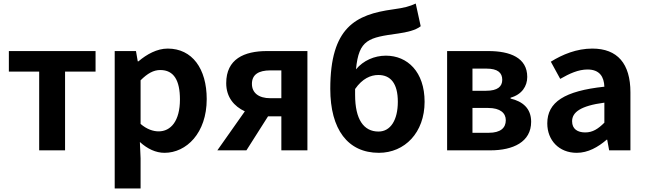

<svg xmlns="http://www.w3.org/2000/svg" viewBox="-20 -848 3647 1083"><path d="M201 0H347V-444H519V-560H30V-444H201Z M627 215H773V45L769 -47C812 -8 859 14 908 14C1031 14 1146 -97 1146 -289C1146 -461 1064 -574 926 -574C866 -574 808 -542 761 -502H757L747 -560H627ZM875 -107C845 -107 809 -118 773 -149V-395C812 -434 846 -453 884 -453C961 -453 995 -394 995 -287C995 -165 943 -107 875 -107Z M1567 -294H1505C1438 -294 1401 -325 1401 -375C1401 -427 1438 -451 1505 -451H1567ZM1486 -560C1357 -560 1256 -515 1256 -379C1256 -299 1301 -248 1361 -220L1206 0H1370L1492 -192H1494H1567V0H1714V-560Z M1983 -346C2024 -405 2071 -425 2114 -425C2183 -425 2224 -378 2224 -274C2224 -171 2183 -106 2115 -106C2031 -106 1983 -175 1983 -313ZM2325 -828C2290 -812 2262 -804 2196 -795C1986 -766 1843 -694 1843 -347C1843 -118 1942 14 2117 14C2263 14 2375 -100 2375 -274C2375 -443 2278 -534 2157 -534C2092 -534 2030 -507 1988 -457C2004 -627 2061 -636 2226 -659C2275 -666 2324 -677 2353 -700Z M2502 0H2746C2874 0 2976 -47 2976 -161C2976 -237 2928 -276 2860 -292V-297C2924 -315 2954 -362 2954 -414C2954 -522 2858 -560 2734 -560H2502ZM2645 -336V-461H2724C2787 -461 2813 -438 2813 -398C2813 -360 2787 -336 2722 -336ZM2645 -99V-239H2734C2802 -239 2833 -210 2833 -170C2833 -127 2804 -99 2737 -99Z M3233 14C3297 14 3353 -18 3402 -60H3405L3416 0H3536V-327C3536 -489 3463 -574 3321 -574C3233 -574 3153 -541 3087 -500L3140 -403C3192 -433 3242 -456 3294 -456C3363 -456 3387 -414 3389 -359C3164 -335 3067 -272 3067 -152C3067 -57 3133 14 3233 14ZM3281 -101C3238 -101 3207 -120 3207 -164C3207 -214 3253 -251 3389 -269V-156C3354 -121 3323 -101 3281 -101Z"/></svg>

Font: Source Han Sans Old Style Bold
Style: Regular
Weight: 700
Designer: Ryoko NISHIZUKA (kana & ideographs); Paul D. Hunt (Latin, Greek & Cyrillic); Wenlong ZHANG (bopomofo); Sandoll Communica
Foundry: Adobe Systems Incorporated
Version: Version 1.004;PS 1.004;hotconv 1.0.81;makeotf.lib2.5.63406